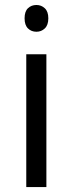

<svg xmlns="http://www.w3.org/2000/svg" viewBox="-20 -754 293 774"><path d="M167 0H85.9V-535.2H167ZM79.1 -680.2Q79.1 -708 92.8 -720.9Q106.4 -733.9 127 -733.9Q146.5 -733.9 160.6 -720.7Q174.8 -707.5 174.8 -680.2Q174.8 -652.8 160.6 -639.4Q146.5 -626 127 -626Q106.4 -626 92.8 -639.4Q79.1 -652.8 79.1 -680.2Z"/></svg>

Font: f01333215
Style: Regular
Weight: 400
Foundry: Ascender Corporation
Version: Version 1.10